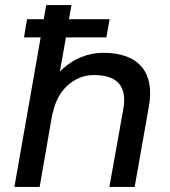

<svg xmlns="http://www.w3.org/2000/svg" viewBox="-20 -740 671 760"><path d="M37 0H137L188 -294L189 -291C205 -382 273 -443 351 -443C446 -443 484 -397 468 -308L413 0H513L569 -317C594 -454 529 -531 389 -531C331 -531 271 -510 217 -457L241 -592H401L414 -664H253L263 -720H163L153 -664H87L75 -592H141Z"/></svg>

Font: Fixel Display Medium
Style: Italic
Weight: 500
Italic angle: -10°
Designer: AlfaBravo + MacPaw
Foundry: Kyrylo Tkachov, Marchela Mozhyna, Serhii Makarenko, Maria Weinstein, Zakhar Kryvoshyya
Version: Version 1.210;Glyphs 3.2 (3217)